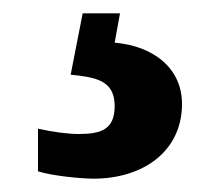

<svg xmlns="http://www.w3.org/2000/svg" viewBox="-20 -29 334 288"><path d="M120 239C196 239 253 197 253 127C253 73 210 40 152 35L160 -9H104L86 83C123 87 152 91 152 130C152 165 132 172 98 172C82 172 59 169 37 164V228C59 235 103 239 120 239Z"/></svg>

Font: Noto Serif Devanagari Condensed Black
Style: Regular
Weight: 900
Width: 3
Designer: Universal Thirst, Indian Type Foundry and the Monotype Design Team
Foundry: Monotype Imaging Inc.
Version: Version 2.004